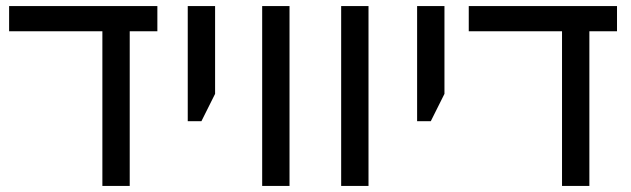

<svg xmlns="http://www.w3.org/2000/svg" viewBox="-20 -612 2076 632"><path d="M317 0V-544H407V0ZM10 -509V-592H498V-509Z M598 -213V-592H688V-303L643 -213Z M843 0V-592H933V0Z M1103 0V-592H1193V0Z M1353 -213V-592H1443V-303L1398 -213Z M1830 0V-544H1920V0ZM1523 -509V-592H2011V-509Z"/></svg>

Font: Noto Sans Hebrew
Style: Regular
Weight: 400
Designer: Monotype Design Team
Foundry: Monotype Imaging Inc.
Version: Version 2.003;January 10, 2023;FontCreator 14.0.0.2877 64-bi